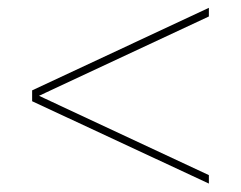

<svg xmlns="http://www.w3.org/2000/svg" viewBox="-20 -626 600 478"><path d="M60 -379.5V-401L500 -606.5V-585ZM500 -169 60 -374V-395.5L500 -190Z"/></svg>

Font: Bodoni Moda SC
Style: Regular
Weight: 400
Designer: Owen Earl
Foundry: indestructible type
Version: Version 2.005